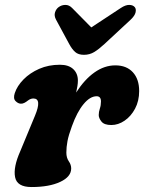

<svg xmlns="http://www.w3.org/2000/svg" viewBox="-20 -742 581 774"><path d="M63.5 -324Q52.5 -324.5 42.5 -334.8Q32.5 -345 39.5 -366.5Q49 -395.5 74.8 -421.8Q100.5 -448 138 -464.5Q175.5 -481 221.5 -481Q256.5 -481 275.2 -463.5Q294 -446 294 -417Q294 -406.5 292 -394.5Q290 -382.5 287 -369Q320.5 -421.5 360.8 -450Q401 -478.5 445 -478.5Q490 -478.5 515.5 -450.8Q541 -423 541 -375Q541 -335 524.5 -304Q508 -273 482.2 -255.5Q456.5 -238 429 -238Q400 -238 389 -252Q378 -266 378 -278Q378 -291 382.5 -304.2Q387 -317.5 387 -333Q387 -354 369.5 -354Q343 -354 316.8 -322.2Q290.5 -290.5 270 -233.5Q256.5 -197 252 -173Q247.5 -149 247.5 -127Q247.5 -106 257.2 -92Q267 -78 267 -63Q267 -29.5 222.8 -8.8Q178.5 12 107 12Q48.5 12 40.8 -28Q33 -68 61.5 -132L121 -275.5Q150 -345 114.5 -345Q103 -345 91.5 -336Q85.5 -331 78 -327.2Q70.5 -323.5 63.5 -324ZM401 -564.5Q379 -544 360.2 -532.5Q341.5 -521 318.5 -521Q295.5 -521 282.8 -532.5Q270 -544 259 -564.5L206 -662.5Q197.5 -678.5 201.8 -692Q206 -705.5 216 -713Q228 -722 243.2 -722.2Q258.5 -722.5 271 -709.5L348 -631.5L466.5 -709.5Q486 -722.5 501 -722.2Q516 -722 523.5 -713Q529.5 -705.5 526.5 -692Q523.5 -678.5 506.5 -662.5Z"/></svg>

Font: Fraunces 9pt S100
Style: Bold Italic
Weight: 700
Italic angle: -16°
Version: Version 1.000; ttfautohint (v1.8.3)